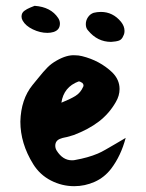

<svg xmlns="http://www.w3.org/2000/svg" viewBox="-20 -613 502 660"><path d="M143 -500Q118 -500 93 -512Q68 -524 58 -542Q54 -549 54 -556Q54 -569 64 -576Q72 -582 84 -587Q96 -592 99 -593Q155 -589 180 -551Q186 -542 186 -532Q186 -510 164 -503Q154 -500 143 -500ZM362 -469Q315 -469 283 -508Q275 -516 275 -530Q275 -543 282.5 -554Q290 -565 302 -569Q314 -572 327 -572Q368 -572 396 -538Q408 -523 408 -507Q408 -497 404 -490Q399 -477 389 -473.5Q379 -470 362 -469ZM235 27Q193 27 155 7.5Q117 -12 94 -49Q50 -120 50 -195Q52 -272 92 -321L110 -343Q130 -368 143.5 -381.5Q157 -395 175 -405Q210 -425 238 -423Q250 -423 262 -420Q323 -405 366 -364Q391 -339 391 -307Q391 -284 378 -262Q355 -222 319.5 -195Q284 -168 234 -149Q230 -148 224 -146Q218 -144 210 -142Q206 -141 200.5 -140Q195 -139 190 -137Q170 -131 170 -112Q170 -103 175 -95Q196 -62 227 -62Q235 -62 238 -63Q283 -71 316 -85Q328 -90 343.5 -99Q359 -108 378 -119L412 -139Q396 -78 362 -33Q339 -3 305.5 12Q272 27 235 27ZM191 -260Q221 -272 239 -283Q257 -294 266 -315Q267 -316 267 -319Q267 -324 263 -328Q254 -334 250 -333Q199 -314 191 -260Z"/></svg>

Font: Mansalva
Style: Regular
Weight: 400
Designer: Carolina Short
Foundry: Carolina Short
Version: Version 2.112; ttfautohint (v1.8.4.7-5d5b)